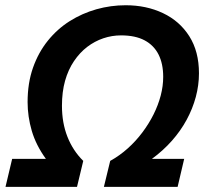

<svg xmlns="http://www.w3.org/2000/svg" viewBox="-20 -730 839 750"><path d="M1.5 0 27.5 -109.5H159.2Q120.8 -162.5 104.2 -218.6Q87.8 -274.8 87.8 -331.2Q87.8 -405.5 108.8 -465.2Q129.8 -525 166.8 -570.9Q203.8 -616.8 252.2 -647.4Q300.8 -678 356.6 -693.8Q412.5 -709.5 471 -709.5Q551.8 -709.5 616.8 -678.6Q681.8 -647.8 719.5 -588.4Q757.2 -529 757.2 -443.5Q757.2 -397.5 744.9 -351.4Q732.5 -305.2 709.1 -262.1Q685.8 -219 651.5 -180.2Q617.2 -141.5 573.5 -109.5H699.5L673.8 0H385.8L410.5 -101.5Q447.5 -122 479.2 -150.5Q511 -179 536.2 -212.8Q561.5 -246.5 579.8 -283Q598 -319.5 607.8 -356.8Q617.5 -394 617.5 -429.8Q617.5 -480.8 599.4 -516.9Q581.2 -553 544.9 -572.4Q508.5 -591.8 452.8 -591.8Q417.2 -591.8 383.5 -580.4Q349.8 -569 320.6 -546.8Q291.5 -524.5 269 -491.2Q246.5 -458 234.2 -414.5Q222 -371 222 -316.8Q222 -250 243.4 -195.8Q264.8 -141.5 305.2 -101.5L280.8 0Z"/></svg>

Font: Ubuntu Sans
Style: Italic
Weight: 400
Italic angle: -13.5°
Designer: Dalton Maag Ltd
Foundry: Dalton Maag Ltd
Version: Version 1.006